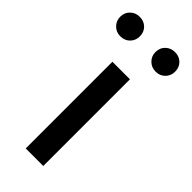

<svg xmlns="http://www.w3.org/2000/svg" viewBox="-256 -729 766 766"><g transform="rotate(45 127.0 -346.5)"><path d="M77 0V-489H176V0ZM27 -583Q4 -583 -12 -599Q-28 -615 -28 -638Q-28 -662 -12 -677.5Q4 -693 27 -693Q52 -693 67.5 -677.5Q83 -662 83 -638Q83 -615 67.5 -599Q52 -583 27 -583ZM227 -583Q203 -583 187 -599Q171 -615 171 -638Q171 -662 187 -677.5Q203 -693 227 -693Q251 -693 266.5 -677.5Q282 -662 282 -638Q282 -615 266.5 -599Q251 -583 227 -583Z"/></g></svg>

Font: Source Sans 3 Medium
Style: Regular
Weight: 500
Designer: Paul D. Hunt
Foundry: Adobe
Version: Version 3.052;hotconv 1.1.0;makeotfexe 2.6.0